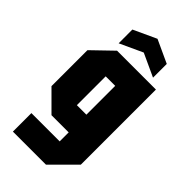

<svg xmlns="http://www.w3.org/2000/svg" viewBox="-276 -822 1027 1027"><g transform="rotate(45 237.0 -309.0)"><path d="M58 140V0H272V-68H142L32 -178V-450L146 -560H440V8L308 140ZM200 -420V-202H272V-420ZM124 -594V-698L254 -758L384 -698V-594L254 -654Z"/></g></svg>

Font: Tektur Condensed
Style: Bold
Weight: 700
Width: 3
Designer: Adam Jagosz
Foundry: Adam Jagosz
Version: Version 1.005;gftools[0.9.30]